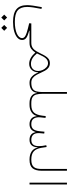

<svg xmlns="http://www.w3.org/2000/svg" viewBox="996 -1650 1118 3151"><g transform="rotate(90 1555.5 -75.0)"><path d="M268.1 463.4 315.9 415.5 268.1 367.7 220.2 415.5ZM438 463.4 485.8 415.5 438 367.7 390.1 415.5ZM484.4 0H685.5V-29.3H365.2L361.8 5.4C427.2 20.5 477.5 33.7 513.2 44.9C548.3 56.2 572.8 67.9 585.9 79.6C599.1 91.3 606 105.5 606 121.6C606 192.4 497.6 241.2 338.4 241.2C252 241.2 189.5 225.6 151.4 193.8C113.3 162.1 94.2 110.4 94.2 38.6C94.2 -11.7 105 -89.8 126.5 -196.3L97.7 -202.1C76.7 -94.7 64.9 -10.3 64.9 38.6C64.9 198.2 150.9 270.5 340.3 270.5C398.4 270.5 450.2 264.2 494.6 252C583.5 226.6 636.7 180.2 636.7 122.1C636.7 93.3 625.5 70.3 603 53.7C580.1 36.6 540.5 20.5 484.4 4.9Z M685.5 -29.3C679.2 -29.3 675.8 -24.4 675.8 -14.6C675.8 -4.9 679.2 0 685.5 0C725.6 0 757.8 -9.3 782.2 -28.3C806.6 -46.9 826.7 -69.3 842.8 -96.2C897.5 -33.2 956.5 5.4 1028.3 5.4C1067.4 5.4 1099.6 -7.8 1125.5 -33.7C1151.4 -59.6 1165 -95.2 1167.5 -140.6L1172.4 -141.1C1185.1 -102.5 1205.6 -69.8 1233.4 -42C1261.2 -14.2 1295.9 0 1337.4 0H1337.9V-29.3H1337.4C1307.6 -29.3 1282.7 -36.6 1263.2 -50.8C1223.6 -79.6 1199.7 -128.4 1176.8 -180.7C1165.5 -206.5 1153.3 -231 1140.1 -254.4C1113.3 -301.3 1076.7 -334 1018.1 -334C989.3 -334 965.8 -327.1 946.8 -313C909.2 -285.2 884.8 -237.3 860.8 -187C848.6 -161.1 835 -136.2 820.8 -112.3C791.5 -63.5 752 -29.3 685.5 -29.3ZM879.9 -168.9C913.6 -239.7 944.8 -303.7 1017.1 -303.7C1042 -303.7 1064.5 -295.4 1083.5 -278.3C1122.1 -244.6 1145.5 -190.9 1145.5 -143.6C1145.5 -107.4 1135.3 -78.6 1114.3 -56.6C1093.3 -34.7 1064.5 -23.4 1028.8 -23.4C961.9 -23.4 909.7 -58.6 857.4 -121.6Z M1507.3 -120.1C1516.6 -41.5 1579.6 0 1671.9 0H1672.4V-29.3H1671.9C1627.4 -29.3 1594.2 -37.1 1572.8 -52.2C1550.8 -67.4 1536.6 -88.9 1530.3 -116.2C1523.4 -143.6 1520 -175.3 1520 -210.9V-614.3H1490.7V-208C1490.7 -172.4 1487.3 -141.6 1480.5 -114.7C1466.3 -61 1427.2 -29.3 1337.9 -29.3C1330.6 -29.3 1328.1 -22 1328.1 -14.6C1328.1 -7.3 1330.6 0 1337.9 0C1432.1 0 1492.7 -40.5 1502.4 -120.1Z M2403.8 -132.3C2419.4 -48.3 2489.7 0 2599.6 0H2600.6V-29.3H2599.6C2540.5 -29.3 2495.6 -42.5 2465.8 -68.8C2435.5 -94.7 2415.5 -137.2 2406.2 -195.3L2393.1 -280.8L2363.8 -274.9C2374 -228 2378.9 -188 2378.9 -154.3C2378.9 -70.8 2346.7 -29.3 2274.9 -29.3C2200.7 -29.3 2165 -73.7 2165 -146.5C2165 -154.3 2165.5 -162.6 2166 -171.4L2172.4 -241.2L2142.1 -245.1L2134.3 -167C2124.5 -69.3 2089.8 -29.3 2018.1 -29.3C1976.6 -29.3 1947.8 -41 1930.7 -64.5C1913.6 -87.4 1904.8 -116.2 1904.8 -150.9C1904.8 -161.1 1905.3 -171.4 1906.7 -182.6L1915.5 -262.7L1885.3 -266.1L1879.4 -213.4C1871.6 -147.9 1854 -101.1 1827.1 -72.3C1799.8 -43.5 1758.3 -29.3 1702.1 -29.3H1672.4C1666 -29.3 1662.6 -24.4 1662.6 -14.6C1662.6 -4.9 1666 0 1672.4 0H1702.1C1748.5 0 1788.1 -10.7 1820.8 -32.2C1853.5 -53.7 1873.5 -81.5 1881.8 -116.2H1886.7C1896 -42 1940.9 0 2017.6 0C2085 0 2127.4 -32.7 2145.5 -97.7H2150.4C2162.6 -35.2 2204.1 0 2274.9 0C2351.6 0 2393.1 -43.9 2398.9 -132.3Z M2600.6 -29.3C2593.3 -29.3 2590.8 -22 2590.8 -14.6C2590.8 -7.3 2593.3 0 2600.6 0C2667.5 0 2714.4 -16.6 2741.7 -49.8C2769 -83 2782.7 -132.8 2782.7 -199.2V-614.3H2753.4V-199.2C2753.4 -87.9 2722.7 -29.3 2600.6 -29.3Z M3007.8 -614.3H2978.5V0H3007.8Z"/></g></svg>

Font: Estedad Thin
Style: Regular
Weight: 100
Designer: Amin Abedi
Version: Version 7.3